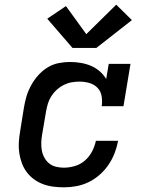

<svg xmlns="http://www.w3.org/2000/svg" viewBox="-20 -793 640 821"><path d="M253 8Q230 8 207 5Q184 2 163 -6Q142 -14 124.5 -27Q107 -40 94 -57.5Q81 -75 73.5 -95.5Q66 -116 62.5 -138.5Q59 -161 60.5 -184.5Q62 -208 66 -231L82 -331Q86 -356 93 -380Q100 -404 112.5 -427Q125 -450 142.5 -470Q160 -490 182.5 -504Q205 -518 230 -523Q255 -528 279 -528Q303 -528 326 -524Q349 -520 369 -511.5Q389 -503 406 -488.5Q423 -474 434 -455L445 -520H538L508 -339H415Q418 -361 414.5 -382Q411 -403 397 -417.5Q383 -432 362.5 -438Q342 -444 320 -444Q303 -444 286 -441Q269 -438 253 -430Q237 -422 223.5 -410Q210 -398 200 -382.5Q190 -367 185 -350.5Q180 -334 177 -317L160 -217Q157 -200 156.5 -182.5Q156 -165 159 -149Q162 -133 170 -118.5Q178 -104 190.5 -94Q203 -84 219.5 -80Q236 -76 253 -76Q276 -76 300 -83Q324 -90 343 -106.5Q362 -123 373.5 -145Q385 -167 390 -191H485Q480 -164 470 -138Q460 -112 444 -88.5Q428 -65 406.5 -46Q385 -27 359.5 -14.5Q334 -2 307 3Q280 8 253 8ZM290 -588 182 -713 262 -767 349 -647 477 -773 544 -707 392 -588Z"/></svg>

Font: Iosevka Etoile Medium Oblique
Style: Regular
Weight: 500
Italic angle: -9°
Designer: Belleve Invis
Foundry: Belleve Invis
Version: Version 15.5.2; ttfautohint (v1.8.4)